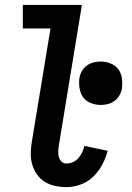

<svg xmlns="http://www.w3.org/2000/svg" viewBox="-20 -755 540 783"><path d="M251 8Q227 8 204 3Q181 -2 162.5 -13.5Q144 -25 131 -43.5Q118 -62 111.5 -84Q105 -106 105.5 -130Q106 -154 110 -178L186 -639H73V-735H314L220 -162Q218 -150 217.5 -138Q217 -126 220 -115Q223 -104 231 -96Q239 -88 251 -88Q264 -88 277.5 -94Q291 -100 300.5 -111Q310 -122 315.5 -134.5Q321 -147 324 -160L419 -140Q412 -112 397.5 -84.5Q383 -57 360.5 -35Q338 -13 309 -2.5Q280 8 251 8ZM391 -327Q370 -327 350 -335Q330 -343 319 -358.5Q308 -374 304.5 -395Q301 -416 304 -437Q306 -451 314 -465Q322 -479 334.5 -488Q347 -497 361.5 -500.5Q376 -504 391 -504Q412 -504 431.5 -496Q451 -488 462.5 -472.5Q474 -457 477 -436Q480 -415 477 -394Q475 -380 467 -366Q459 -352 446.5 -343Q434 -334 419.5 -330.5Q405 -327 391 -327Z"/></svg>

Font: Iosevka Curly Slab
Style: Bold Italic
Weight: 700
Italic angle: -9°
Monospace: yes
Designer: Belleve Invis
Foundry: Belleve Invis
Version: Version 22.1.2; ttfautohint (v1.8.4)